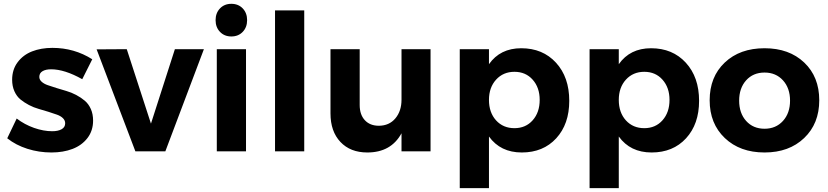

<svg xmlns="http://www.w3.org/2000/svg" viewBox="-20 -797 4362 1011"><path d="M18.1 -68.8 67.9 -172.9Q109.4 -141.1 159.4 -123.5Q209.5 -106 254.9 -106Q285.6 -106 304.4 -116.5Q323.2 -127 323.2 -147.9Q323.2 -163.1 311.3 -174.8Q299.3 -186.5 279.5 -193.4Q259.8 -200.2 234.9 -208.3Q210 -216.3 183.6 -223.6Q157.2 -231 132.3 -244.1Q107.4 -257.3 87.6 -273.4Q67.9 -289.6 55.9 -316.4Q43.9 -343.3 43.9 -377Q43.9 -430.7 72.8 -469.2Q101.6 -507.8 148.9 -526.4Q196.3 -544.9 255.9 -544.9Q371.1 -544.9 465.8 -484.9L413.1 -379.9Q320.3 -432.1 249 -432.1Q220.7 -432.1 203.9 -422.1Q187 -412.1 187 -392.1Q187 -377.9 199.2 -366.7Q211.4 -355.5 231.4 -348.6Q251.5 -341.8 276.9 -333.7Q302.2 -325.7 328.9 -318.1Q355.5 -310.5 380.9 -297.1Q406.2 -283.7 426.3 -266.8Q446.3 -250 458.3 -223.1Q470.2 -196.3 470.2 -162.1Q470.2 -108.9 440.7 -70.3Q411.1 -31.7 362.1 -12.9Q313 5.9 251 5.9Q185.1 5.9 124.3 -13.4Q63.5 -32.7 18.1 -68.8Z M488.8 -537.1 647.5 -538.1 774.9 -146 900.9 -538.1H1053.7L850.6 0H692.9Z M1138.4 -629.2Q1115.2 -653.3 1115.2 -690.9Q1115.2 -728.5 1138.4 -752.7Q1161.6 -776.9 1198.2 -776.9Q1234.9 -776.9 1258.1 -752.7Q1281.2 -728.5 1281.2 -690.9Q1281.2 -653.3 1258.1 -629.2Q1234.9 -605 1198.2 -605Q1161.6 -605 1138.4 -629.2ZM1121.6 0V-538.1H1275.4V0Z M1428.2 0V-742.2H1582V0Z M1720.2 -200.2V-538.1H1874V-244.1Q1874 -193.4 1901.1 -164.1Q1928.2 -134.8 1975.1 -134.8Q2029.8 -135.3 2062 -173.8Q2094.2 -212.4 2094.2 -272V-538.1H2247.1V0H2094.2V-95.2Q2039.1 5.9 1914.1 5.9Q1824.7 5.9 1772.5 -49.6Q1720.2 -105 1720.2 -200.2Z M2400.9 193.8V-538.1H2554.7V-459Q2613.8 -543 2724.6 -543Q2837.9 -543 2907.7 -466.8Q2977.5 -390.6 2977.5 -266.1Q2977.5 -143.6 2908.9 -68.8Q2840.3 5.9 2727.5 5.9Q2615.2 5.9 2554.7 -78.1V193.8ZM2554.7 -271Q2554.7 -204.6 2592 -163.3Q2629.4 -122.1 2689 -122.1Q2748 -122.1 2784.9 -163.6Q2821.8 -205.1 2821.8 -271Q2821.8 -335.9 2784.9 -377.4Q2748 -418.9 2689 -418.9Q2629.9 -418.9 2592.3 -377.7Q2554.7 -336.4 2554.7 -271Z M3084.5 193.8V-538.1H3238.3V-459Q3297.4 -543 3408.2 -543Q3521.5 -543 3591.3 -466.8Q3661.1 -390.6 3661.1 -266.1Q3661.1 -143.6 3592.5 -68.8Q3523.9 5.9 3411.1 5.9Q3298.8 5.9 3238.3 -78.1V193.8ZM3238.3 -271Q3238.3 -204.6 3275.6 -163.3Q3313 -122.1 3372.6 -122.1Q3431.6 -122.1 3468.5 -163.6Q3505.4 -205.1 3505.4 -271Q3505.4 -335.9 3468.5 -377.4Q3431.6 -418.9 3372.6 -418.9Q3313.5 -418.9 3275.9 -377.7Q3238.3 -336.4 3238.3 -271Z M3716.8 -269Q3716.8 -392.6 3796.4 -467.8Q3876 -543 4005.9 -543Q4135.3 -543 4214.6 -467.8Q4293.9 -392.6 4293.9 -269Q4293.9 -146 4214.4 -70.1Q4134.8 5.9 4005.9 5.9Q3876.5 5.9 3796.6 -70.1Q3716.8 -146 3716.8 -269ZM4005.9 -119.1Q4065.4 -119.1 4102.8 -160.2Q4140.1 -201.2 4140.1 -267.1Q4140.1 -333 4102.8 -374Q4065.4 -415 4005.9 -415Q3945.8 -415 3908.9 -374Q3872.1 -333 3872.1 -267.1Q3872.1 -201.2 3908.9 -160.2Q3945.8 -119.1 4005.9 -119.1Z"/></svg>

Font: Montserrat Semi Bold
Style: Regular
Weight: 600
Designer: Julieta Ulanovsky
Foundry: Julieta Ulanovsky
Version: Version 3.001;PS 003.001;hotconv 1.0.70;makeotf.lib2.5.58329